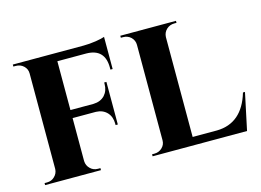

<svg xmlns="http://www.w3.org/2000/svg" viewBox="-86 -769 1254 923"><g transform="rotate(-15 541.5 -307.5)"><path d="M492 -455H481V-465Q481 -559 389 -560H245V-317H360Q395 -318 416 -340Q436 -362 436 -396V-403H447V-191H436V-198Q436 -232 416 -254Q395 -276 361 -277H245V-63Q246 -40 262 -25Q277 -10 300 -10H312V0H34V-10H46Q69 -10 84 -25Q100 -40 101 -62V-538Q101 -560 85 -575Q69 -590 46 -590H34V-600H387Q414 -600 448 -605Q479 -610 492 -615ZM1039 0H569V-10H581Q603 -10 619 -25Q635 -40 635 -62V-537Q635 -559 619 -575Q603 -590 580 -590H569V-600H846V-590H835Q812 -590 796 -575Q780 -560 779 -537V-40H900Q1026 -42 1068 -184H1078Z"/></g></svg>

Font: Cinzel Bold(RUS BY LYAJKA)
Style: Regular
Weight: 700
Designer: Natanael Gama
Version: Version 1.001;PS 001.001;hotconv 1.0.56;makeotf.lib2.0.21325